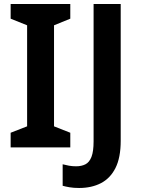

<svg xmlns="http://www.w3.org/2000/svg" viewBox="-20 -734 702 956"><path d="M330 0H33V-73L115 -105V-608L33 -641V-714H330V-641L249 -608V-105L330 -73ZM374 202Q347 202 326.5 198.5Q306 195 292 191V84Q307 88 323.5 91Q340 94 359 94Q386 94 405.5 84Q425 74 435.5 47Q446 20 446 -30V-714H581V-33Q581 51 555 102.5Q529 154 482.5 178Q436 202 374 202Z"/></svg>

Font: Noto Sans Display SemiBold
Style: Regular
Weight: 600
Designer: Monotype Design Team
Foundry: Monotype Imaging Inc.
Version: Version 2.003